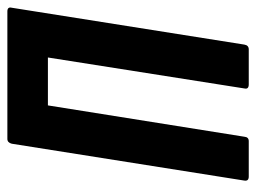

<svg xmlns="http://www.w3.org/2000/svg" viewBox="-107 -588 695 521"><g transform="rotate(-90 240.5 -327.5)"><path d="M22 0Q9 0 11 -12L111 -643Q114 -655 124 -655H470Q483 -655 480 -643L380 -12Q378 0 367 0H272Q258 0 261 -12L345 -545H215L130 -12Q129 0 118 0Z"/></g></svg>

Font: Sofia Sans Extra Condensed ExtraBold
Style: Italic
Weight: 800
Italic angle: -9°
Designer: Botio Nikoltchev, Ani Petrova
Foundry: lettersoup
Version: Version 4.101; ttfautohint (v1.8.4.7-5d5b)